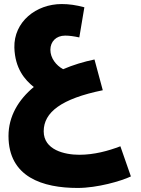

<svg xmlns="http://www.w3.org/2000/svg" viewBox="-20 -658 697 949"><path d="M364 271C461 271 579 237 627 214L575 65C515 88 445 107 372 107C299 107 196 83 196 -9C196 -103 283 -170 488 -212L447 -364C394 -353 341 -337 292 -316C257 -335 229 -371 229 -412C229 -452 257 -482 302 -482C322 -482 344 -479 372 -473L397 -622C356 -633 321 -638 285 -638C158 -638 48 -550 51 -423C54 -319 103 -263 147 -228C71 -165 22 -83 22 14C22 218 192 271 364 271Z"/></svg>

Font: Noto Sans Arabic UI Cn Bk
Style: Regular
Weight: 900
Width: 3
Designer: Monotype Design Team, Nadine Chahine and Nizar Qandah
Foundry: Monotype Imaging Inc.
Version: Version 2.010